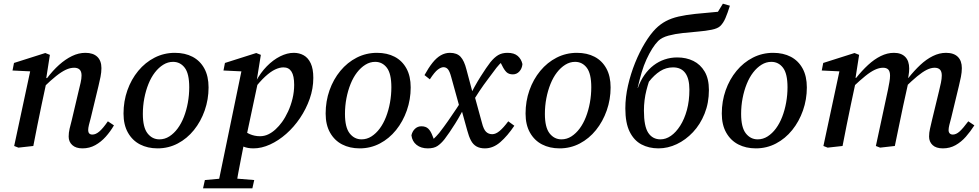

<svg xmlns="http://www.w3.org/2000/svg" viewBox="-20 -793 5320 1043"><path d="M80 9 57 0 150 -434 173 -404 48 -410 56 -451 226 -505 251 -495 230 -360 234 -355 206 -224Q194 -168 183 -112Q172 -56 161 0ZM428 13Q392 13 372.5 -5Q353 -23 353 -51Q353 -72 358 -93.5Q363 -115 370 -141L407 -298Q413 -322 418 -344Q423 -366 423 -383Q423 -405 412.5 -415Q402 -425 383 -425Q361 -425 337.5 -414Q314 -403 285 -380Q256 -357 219 -321L218 -369H236Q267 -410 301 -440.5Q335 -471 371 -488.5Q407 -506 444 -506Q486 -506 508.5 -484.5Q531 -463 531 -423Q531 -401 526 -375.5Q521 -350 515 -326L473 -152Q467 -131 463 -114Q459 -97 459 -86Q459 -75 464.5 -68.5Q470 -62 482 -62Q500 -62 519.5 -78.5Q539 -95 566 -134L599 -112Q580 -79 554.5 -50.5Q529 -22 497.5 -4.5Q466 13 428 13Z M836 13Q782 13 740.5 -8.5Q699 -30 675 -72.5Q651 -115 651 -176Q651 -243 672 -302.5Q693 -362 731 -408Q769 -454 820 -480Q871 -506 930 -506Q985 -506 1026 -484.5Q1067 -463 1090 -421Q1113 -379 1113 -318Q1113 -253 1092 -193Q1071 -133 1033.5 -86.5Q996 -40 945.5 -13.5Q895 13 836 13ZM846 -36Q875 -36 900 -52Q925 -68 945 -95Q965 -122 979 -158Q993 -194 1000.5 -235.5Q1008 -277 1008 -319Q1008 -393 983.5 -425Q959 -457 920 -457Q892 -457 867 -441.5Q842 -426 821.5 -399.5Q801 -373 786.5 -337Q772 -301 764 -259.5Q756 -218 756 -174Q756 -101 781.5 -68.5Q807 -36 846 -36Z M1083 230 1093 185 1205 175H1237L1361 185L1351 230ZM1160 230 1296 -428 1319 -404 1194 -410 1202 -451 1372 -505 1397 -495 1375 -358 1383 -355 1316 -40 1309 -31Q1299 20 1290 65Q1281 110 1273.5 151Q1266 192 1260 230ZM1357 13Q1325 13 1303 3.5Q1281 -6 1261 -24L1288 -99Q1310 -76 1336.5 -64.5Q1363 -53 1392 -53Q1416 -53 1437 -63Q1458 -73 1477 -90.5Q1496 -108 1512 -130Q1530 -155 1545 -187.5Q1560 -220 1569 -257Q1578 -294 1578 -332Q1578 -381 1563.5 -404Q1549 -427 1520 -427Q1499 -427 1474.5 -415.5Q1450 -404 1420.5 -377Q1391 -350 1356 -304L1350 -349H1369Q1395 -398 1429.5 -433Q1464 -468 1502 -487Q1540 -506 1576 -506Q1606 -506 1630 -492.5Q1654 -479 1668 -449Q1682 -419 1682 -370Q1682 -312 1662.5 -256.5Q1643 -201 1610 -152Q1577 -103 1535 -66Q1493 -29 1447 -8Q1401 13 1357 13Z M1934 13Q1880 13 1838.5 -8.5Q1797 -30 1773 -72.5Q1749 -115 1749 -176Q1749 -243 1770 -302.5Q1791 -362 1829 -408Q1867 -454 1918 -480Q1969 -506 2028 -506Q2083 -506 2124 -484.5Q2165 -463 2188 -421Q2211 -379 2211 -318Q2211 -253 2190 -193Q2169 -133 2131.5 -86.5Q2094 -40 2043.5 -13.5Q1993 13 1934 13ZM1944 -36Q1973 -36 1998 -52Q2023 -68 2043 -95Q2063 -122 2077 -158Q2091 -194 2098.5 -235.5Q2106 -277 2106 -319Q2106 -393 2081.5 -425Q2057 -457 2018 -457Q1990 -457 1965 -441.5Q1940 -426 1919.5 -399.5Q1899 -373 1884.5 -337Q1870 -301 1862 -259.5Q1854 -218 1854 -174Q1854 -101 1879.5 -68.5Q1905 -36 1944 -36Z M2614 13Q2587 13 2568.5 2.5Q2550 -8 2538.5 -29.5Q2527 -51 2518 -85L2490 -186L2483 -187L2431 -375Q2423 -405 2413.5 -416.5Q2404 -428 2389 -428Q2376 -428 2358.5 -415Q2341 -402 2315 -362L2286 -385Q2308 -425 2329.5 -452Q2351 -479 2374.5 -492.5Q2398 -506 2424 -506Q2462 -506 2482 -484.5Q2502 -463 2514 -415L2546 -295L2552 -294L2598 -126Q2607 -90 2620.5 -77Q2634 -64 2654 -64Q2673 -64 2694 -81.5Q2715 -99 2741 -134L2774 -110Q2737 -55 2698 -21Q2659 13 2614 13ZM2215 -58Q2220 -80 2234.5 -93.5Q2249 -107 2269 -107Q2293 -107 2306.5 -94Q2320 -81 2330 -54L2346 -14L2315 -28L2332 -35Q2341 -44 2349.5 -52.5Q2358 -61 2366 -71Q2391 -103 2414 -136Q2437 -169 2460 -203.5Q2483 -238 2505 -273L2522 -248Q2485 -173 2453 -122Q2421 -71 2395 -37Q2376 -13 2356.5 0Q2337 13 2304 13Q2267 13 2243 -6Q2219 -25 2215 -58ZM2539 -225 2520 -250Q2559 -327 2591 -377.5Q2623 -428 2644 -455Q2665 -481 2686 -493.5Q2707 -506 2737 -506Q2773 -506 2792.5 -489Q2812 -472 2818 -445Q2816 -421 2801.5 -405Q2787 -389 2766 -389Q2744 -389 2731.5 -401Q2719 -413 2707 -438L2688 -475L2728 -462L2709 -459Q2701 -452 2693 -443.5Q2685 -435 2677 -425Q2655 -395 2631 -363.5Q2607 -332 2584 -297.5Q2561 -263 2539 -225Z M3020 13Q2966 13 2924.5 -8.5Q2883 -30 2859 -72.5Q2835 -115 2835 -176Q2835 -243 2856 -302.5Q2877 -362 2915 -408Q2953 -454 3004 -480Q3055 -506 3114 -506Q3169 -506 3210 -484.5Q3251 -463 3274 -421Q3297 -379 3297 -318Q3297 -253 3276 -193Q3255 -133 3217.5 -86.5Q3180 -40 3129.5 -13.5Q3079 13 3020 13ZM3030 -36Q3059 -36 3084 -52Q3109 -68 3129 -95Q3149 -122 3163 -158Q3177 -194 3184.5 -235.5Q3192 -277 3192 -319Q3192 -393 3167.5 -425Q3143 -457 3104 -457Q3076 -457 3051 -441.5Q3026 -426 3005.5 -399.5Q2985 -373 2970.5 -337Q2956 -301 2948 -259.5Q2940 -218 2940 -174Q2940 -101 2965.5 -68.5Q2991 -36 3030 -36Z M3557 13Q3505 13 3464.5 -8.5Q3424 -30 3400.5 -77.5Q3377 -125 3377 -204Q3377 -265 3391.5 -328.5Q3406 -392 3430 -451.5Q3454 -511 3483.5 -559.5Q3513 -608 3542 -637Q3567 -662 3597 -678Q3627 -694 3666 -703Q3705 -712 3757 -717.5Q3809 -723 3880 -729L3907 -773L3945 -762Q3933 -723 3921 -695Q3909 -667 3892 -651Q3878 -638 3846 -631.5Q3814 -625 3772.5 -621.5Q3731 -618 3689 -613.5Q3647 -609 3611.5 -599.5Q3576 -590 3556 -571Q3539 -554 3523 -528.5Q3507 -503 3492 -470.5Q3477 -438 3465.5 -399Q3454 -360 3444 -316L3445 -315Q3459 -355 3481 -386Q3503 -417 3530.5 -438Q3558 -459 3590.5 -470Q3623 -481 3659 -481Q3708 -481 3746.5 -462Q3785 -443 3808 -404Q3831 -365 3831 -304Q3831 -234 3807.5 -175.5Q3784 -117 3744.5 -75Q3705 -33 3656.5 -10Q3608 13 3557 13ZM3568 -36Q3597 -36 3624.5 -55Q3652 -74 3675 -110Q3698 -146 3711.5 -195.5Q3725 -245 3725 -306Q3725 -366 3702.5 -396.5Q3680 -427 3636 -427Q3598 -427 3566 -406.5Q3534 -386 3505 -349Q3498 -328 3491.5 -302.5Q3485 -277 3481.5 -249Q3478 -221 3478 -192Q3478 -107 3501.5 -71.5Q3525 -36 3568 -36Z M4086 13Q4032 13 3990.5 -8.5Q3949 -30 3925 -72.5Q3901 -115 3901 -176Q3901 -243 3922 -302.5Q3943 -362 3981 -408Q4019 -454 4070 -480Q4121 -506 4180 -506Q4235 -506 4276 -484.5Q4317 -463 4340 -421Q4363 -379 4363 -318Q4363 -253 4342 -193Q4321 -133 4283.5 -86.5Q4246 -40 4195.5 -13.5Q4145 13 4086 13ZM4096 -36Q4125 -36 4150 -52Q4175 -68 4195 -95Q4215 -122 4229 -158Q4243 -194 4250.5 -235.5Q4258 -277 4258 -319Q4258 -393 4233.5 -425Q4209 -457 4170 -457Q4142 -457 4117 -441.5Q4092 -426 4071.5 -399.5Q4051 -373 4036.5 -337Q4022 -301 4014 -259.5Q4006 -218 4006 -174Q4006 -101 4031.5 -68.5Q4057 -36 4096 -36Z M4476 9 4453 0 4546 -434 4569 -404 4444 -410 4452 -451 4622 -505 4647 -495 4626 -360H4631L4602 -224Q4590 -168 4579 -112Q4568 -56 4557 0ZM4761 9 4738 0 4804 -307Q4808 -328 4811.5 -347Q4815 -366 4815 -382Q4815 -405 4805.5 -415Q4796 -425 4777 -425Q4756 -425 4732.5 -414Q4709 -403 4680.5 -380Q4652 -357 4615 -322L4614 -370H4631Q4662 -409 4695.5 -440Q4729 -471 4764.5 -488.5Q4800 -506 4836 -506Q4876 -506 4897.5 -484Q4919 -462 4919 -421Q4919 -402 4915.5 -382Q4912 -362 4909 -347L4914 -344L4886 -217Q4875 -163 4863.5 -109Q4852 -55 4841 0ZM5102 13Q5065 13 5046 -5Q5027 -23 5027 -51Q5027 -72 5032 -93.5Q5037 -115 5043 -141L5081 -298Q5087 -322 5091.5 -344Q5096 -366 5096 -383Q5096 -405 5086 -415Q5076 -425 5057 -425Q5037 -425 5014 -413.5Q4991 -402 4962.5 -378.5Q4934 -355 4896 -318L4895 -370H4915Q4946 -409 4979 -440Q5012 -471 5047.5 -488.5Q5083 -506 5119 -506Q5161 -506 5183 -484.5Q5205 -463 5205 -423Q5205 -401 5200 -375.5Q5195 -350 5189 -326L5147 -152Q5141 -131 5137 -114Q5133 -97 5133 -86Q5133 -75 5139 -68.5Q5145 -62 5156 -62Q5174 -62 5192.5 -78.5Q5211 -95 5240 -134L5273 -112Q5252 -79 5227 -50.5Q5202 -22 5171 -4.5Q5140 13 5102 13Z"/></svg>

Font: Source Serif 4 Medium
Style: Italic
Weight: 500
Italic angle: -12°
Designer: Frank Grießhammer
Foundry: Adobe Systems Incorporated
Version: Version 4.004;hotconv 1.0.116;makeotfexe 2.5.65601